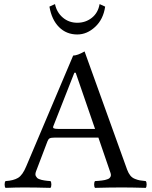

<svg xmlns="http://www.w3.org/2000/svg" viewBox="-20 -907 735 929"><path d="M263.2 -283.2H439.9L346.2 -555.2H339.8L237.8 -295.9Q234.9 -288.6 240.7 -285.9Q246.6 -283.2 263.2 -283.2ZM210 -224.1 154.8 -79.1Q151.9 -71.8 151.4 -65.4Q150.9 -59.1 153.6 -54.7Q156.2 -50.3 159.4 -46.6Q162.6 -43 169.2 -40.5Q175.8 -38.1 181.2 -36.6Q186.5 -35.2 195.1 -33.9Q203.6 -32.7 209.2 -32Q214.8 -31.2 224.1 -30.8Q228.5 -26.4 228.5 -14.4Q228.5 -2.4 224.1 2Q149.9 0 96.2 0Q58.6 0 6.8 2Q2.4 -2.4 2.4 -14.4Q2.4 -26.4 6.8 -30.8Q45.4 -33.2 67.4 -46.4Q89.4 -59.6 106.9 -102.1L334 -638.2Q354.5 -638.2 389.2 -658.2L595.2 -85.9Q601.6 -68.8 610.4 -57.9Q619.1 -46.9 632.8 -41.5Q646.5 -36.1 656.2 -34.4Q666 -32.7 685.1 -30.8Q689.5 -26.4 689.5 -14.4Q689.5 -2.4 685.1 2Q614.7 0 570.8 0Q514.2 0 439.9 2Q435.5 -2.4 435.5 -14.4Q435.5 -26.4 439.9 -30.8Q450.7 -31.2 457.5 -32Q464.4 -32.7 473.4 -33.7Q482.4 -34.7 487.8 -36.1Q493.2 -37.6 499.3 -39.6Q505.4 -41.5 508.8 -44.4Q512.2 -47.4 514.4 -51.3Q516.6 -55.2 516.6 -60.3Q516.6 -65.4 514.2 -71.8L456.1 -241.2H245.1Q227.5 -241.2 220.7 -237.8Q213.9 -234.4 210 -224.1ZM219.2 -875 246.1 -887.2Q254.4 -847.2 283.9 -822Q313.5 -796.9 354 -796.9Q394 -796.9 424.3 -820.8Q454.6 -844.7 461.9 -887.2L488.8 -875Q480 -813.5 440.4 -776.9Q400.9 -740.2 354 -740.2Q301.3 -740.2 265.6 -775.9Q230 -811.5 219.2 -875Z"/></svg>

Font: Common Serif
Style: Regular
Weight: 400
Designer: Philipp H. Poll, Khaled Hosny
Foundry: Stefan Peev, Context Ltd.
Version: Version 1.026